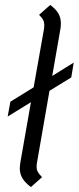

<svg xmlns="http://www.w3.org/2000/svg" viewBox="-20 -745 318 776"><path d="M129 -85Q128 -80 128 -71Q128 -59 133 -50Q138 -41 150 -29L105 11Q82 -6 71 -24Q60 -42 60 -64Q60 -71 62 -87L105 -332L11 -274L22 -334L116 -392L158 -629Q159 -635 159 -644Q159 -655 154.5 -664Q150 -673 138 -685L183 -725Q206 -708 216 -690.5Q226 -673 226 -651Q226 -636 224 -627L191 -438L278 -492L268 -432L180 -378Z"/></svg>

Font: KoHo
Style: Italic
Weight: 400
Italic angle: -10°
Designer: Cadson Demak & Katatrad Team
Foundry: Cadson Demak Co.,Ltd.
Version: Version 1.000